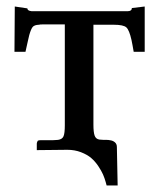

<svg xmlns="http://www.w3.org/2000/svg" viewBox="-20 -464 494 596"><path d="M270 -77.1Q270 -53.7 273.7 -43.2Q277.3 -32.7 288.1 -30.8Q290 -30.8 294.7 -30.3Q299.3 -29.8 301.8 -29.8H310.1Q316.9 -29.8 320.8 -28.8Q330.1 -27.8 336.4 -22.5Q342.8 -17.1 342.8 -7.8L345.2 111.8H311Q310.1 108.9 308.1 101.1Q304.7 88.9 299.8 77.6Q294.9 66.4 285.2 51.8Q275.4 37.1 263.2 26.6Q251 16.1 231.4 8.5Q211.9 1 189 1Q174.8 1 141.8 1.5Q108.9 2 94.2 2V-18.1Q94.2 -21 96.2 -24.9Q96.2 -28.8 106.9 -28.8H144Q147 -28.8 152.3 -29.3Q157.7 -29.8 160.2 -29.8Q173.3 -31.7 177.2 -41Q181.2 -50.3 181.2 -75.2V-388.2H111.8Q104 -388.2 101.1 -387.2Q86.9 -386.7 81.5 -380.4Q76.2 -374 70.8 -355Q69.3 -350.1 65.7 -333Q62 -315.9 59.1 -303.2H24.9L25.9 -443.8L64.9 -438Q64.9 -430.7 78.1 -429.2H376Q389.2 -429.2 389.2 -439L429.2 -443.8V-303.2H395Q393.6 -311 391.4 -323.5Q389.2 -335.9 388.2 -339.8Q381.3 -370.6 372.3 -378.9Q363.3 -387.2 333 -387.2H270Z"/></svg>

Font: Common Serif Medium
Style: Regular
Weight: 500
Designer: Philipp H. Poll, Khaled Hosny
Foundry: Stefan Peev, Context Ltd.
Version: Version 1.026